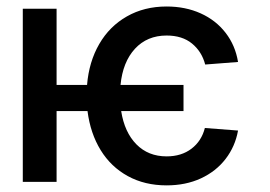

<svg xmlns="http://www.w3.org/2000/svg" viewBox="-20 -557 828 588"><path d="M542 -216.8H351.1Q361.3 -151.9 397.7 -115Q434.1 -78.1 490.2 -78.1Q535.6 -78.1 566.4 -101.6Q597.2 -125 607.4 -165L709 -157.2Q700.2 -108.4 670.9 -70.3Q641.6 -32.2 595.2 -10.7Q548.8 10.7 490.2 10.7Q423.3 10.7 371.6 -17.6Q319.8 -45.9 288.3 -97.2Q256.8 -148.4 248 -216.8H153.3V0H49.8V-530.3H153.3V-296.9H246.6Q252.4 -367.7 283.9 -422.1Q315.4 -476.6 368.7 -506.8Q421.9 -537.1 490.2 -537.1Q547.9 -537.1 594.5 -516.1Q641.1 -495.1 670.9 -456.5Q700.7 -418 709 -367.2L608.4 -359.4Q598.1 -398.9 568.1 -423.6Q538.1 -448.2 490.2 -448.2Q430.7 -448.2 393.3 -407.7Q356 -367.2 349.1 -296.9H542Z"/></svg>

Font: Pretendard Std Medium
Style: Regular
Weight: 500
Designer: Base glyphs from Inter by Rasmus Andersson; Hangeul glyphs from Noto Sans CJK(Source Han Sans) by Jang Soo-young and Kan
Foundry: Kil Hyung-jin
Version: Version 1.309